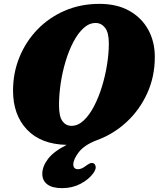

<svg xmlns="http://www.w3.org/2000/svg" viewBox="-20 -735 822 994"><path d="M495 -715Q585.5 -715 649.5 -679Q713.5 -643 747.5 -581Q781.5 -519 781.5 -440.5Q781.5 -338.5 742.2 -252.2Q703 -166 635.5 -103.5Q568 -41 483.5 -10Q417 15 388.2 52.5Q359.5 90 359.5 116Q359.5 141 384.5 141Q402.5 141 425.5 123Q436.5 115 445 111Q453.5 107 463 110Q472.5 113.5 475.2 127Q478 140.5 462.5 162.5Q439.5 194 397 216.5Q354.5 239 302 239Q250 239 224.5 219.2Q199 199.5 199 165Q199 126.5 228.5 87.8Q258 49 325 15Q191.5 12 119.5 -64.2Q47.5 -140.5 47.5 -266Q47.5 -358 80.8 -439.2Q114 -520.5 174 -582.5Q234 -644.5 315.8 -679.8Q397.5 -715 495 -715ZM285.5 -190Q285.5 -132 303.2 -107.8Q321 -83.5 350 -83.5Q383.5 -83.5 413 -111Q442.5 -138.5 466.5 -184.5Q490.5 -230.5 507.8 -286.5Q525 -342.5 534.2 -400.5Q543.5 -458.5 543.5 -509.5Q543.5 -566.5 524 -591.2Q504.5 -616 475 -616Q441.5 -616 412.5 -589.5Q383.5 -563 360 -518.2Q336.5 -473.5 319.8 -418Q303 -362.5 294.2 -303.5Q285.5 -244.5 285.5 -190Z"/></svg>

Font: Fraunces 72pt SuperSoft Black
Style: Italic
Weight: 900
Italic angle: -16°
Version: Version 1.000;[b76b70a41]